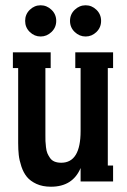

<svg xmlns="http://www.w3.org/2000/svg" viewBox="-20 -687 480 727"><path d="M175 -565.9Q157.2 -548.8 133.8 -548.8Q110.4 -548.8 92.8 -565.9Q75.2 -583 75.2 -607.9Q75.2 -632.8 92.8 -649.9Q110.4 -667 133.8 -667Q157.2 -667 175 -649.9Q192.9 -632.8 192.9 -607.9Q192.9 -583 175 -565.9ZM345.2 -565.9Q327.6 -548.8 304.2 -548.8Q280.8 -548.8 262.9 -565.9Q245.1 -583 245.1 -607.9Q245.1 -632.8 262.9 -649.9Q280.8 -667 304.2 -667Q327.6 -667 345.2 -649.9Q362.8 -632.8 362.8 -607.9Q362.8 -583 345.2 -565.9ZM408.2 -488.8V-429.2H388.2V-60.1H408.2V0H285.2V-50.8Q255.4 20 172.9 20Q141.1 20 117.9 9.3Q94.7 -1.5 81.8 -17.3Q68.8 -33.2 61 -56.6Q53.2 -80.1 51 -100.3Q48.8 -120.6 48.8 -145V-429.2H28.8V-488.8H171.9V-429.2H151.9V-176.8Q151.9 -161.1 152.1 -152.8Q152.3 -144.5 154.1 -129.9Q155.8 -115.2 159.4 -106.7Q163.1 -98.1 169.4 -88.9Q175.8 -79.6 186.5 -75.2Q197.3 -70.8 211.9 -70.8Q285.2 -70.8 285.2 -190.9V-429.2H265.1V-488.8Z"/></svg>

Font: Margherita Bold
Style: Regular
Weight: 700
Designer: James Puckett
Foundry: Dunwich Type Founders
Version: Version 1.008;hotconv 1.0.109;makeotfexe 2.5.65596